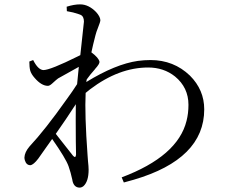

<svg xmlns="http://www.w3.org/2000/svg" viewBox="-20 -811 1040 879"><path d="M314.5 -97.7Q326.2 -85 328.1 -102.5Q328.1 -104.5 328.1 -105.5Q328.1 -121.1 327.1 -164.1Q326.2 -273.4 327.1 -334Q282.2 -264.6 235.4 -198.2Q253.9 -173.8 293 -125Q309.6 -103.5 314.5 -97.7ZM377 -447.3 375 -435.5Q508.8 -517.6 611.3 -532.2Q640.6 -536.1 668.9 -536.1Q775.4 -536.1 849.6 -464.8Q915 -399.4 915 -310.5Q915 -83 592.8 11.7Q570.3 18.6 546.9 24.4L537.1 1Q793.9 -95.7 834 -257.8Q842.8 -292 842.8 -331.1Q842.8 -410.2 781.2 -460.9Q729.5 -502 658.2 -502Q524.4 -502 392.6 -402.3Q381.8 -393.6 372.1 -385.7Q367.2 -288.1 380.9 -99.6Q381.8 -89.8 382.8 -74.2Q385.7 -47.9 385.7 -34.2Q385.7 19.5 362.3 41Q353.5 47.9 344.7 47.9Q318.4 47.9 311.5 15.6Q311.5 14.6 311.5 13.7Q303.7 -22.5 293.9 -49.8Q281.2 -85.9 218.8 -174.8Q209 -161.1 190.4 -134.8Q166 -99.6 155.3 -85Q133.8 -56.6 119.1 -54.7Q100.6 -54.7 93.8 -77.1Q91.8 -84 91.8 -89.8Q92.8 -114.3 115.2 -140.6Q186.5 -216.8 285.2 -356.4Q312.5 -393.6 333 -425.8Q335 -451.2 340.8 -504.9Q339.8 -504.9 246.1 -452.1Q240.2 -448.2 217.8 -427.7Q207 -418 199.2 -418Q169.9 -418 138.7 -454.1Q123 -471.7 118.2 -488.3Q114.3 -503.9 114.3 -529.3L131.8 -536.1Q154.3 -491.2 178.7 -490.2Q210 -490.2 337.9 -553.7Q343.8 -556.6 347.7 -558.6Q364.3 -708 364.3 -711.9Q364.3 -736.3 348.6 -743.2Q344.7 -745.1 340.8 -746.1Q316.4 -754.9 286.1 -759.8L285.2 -780.3Q319.3 -791 346.7 -791Q385.7 -791 419.9 -755.9Q438.5 -735.4 439.5 -718.8Q439.5 -710.9 427.7 -681.6Q420.9 -665 417 -649.4Q405.3 -604.5 398.4 -571.3Q431.6 -546.9 435.5 -528.3Q436.5 -518.6 416 -496.1Q414.1 -493.2 413.1 -492.2Q393.6 -470.7 377 -447.3Z"/></svg>

Font: GenYoMin JP Regular
Style: Regular
Weight: 400
Version: Version 1.001;PS 1;hotconv 16.6.51;makeotf.lib2.5.65220 DEVE